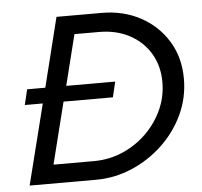

<svg xmlns="http://www.w3.org/2000/svg" viewBox="-48 -675 762 724"><g transform="rotate(-5 333.5 -312.5)"><path d="M35.4 0 111.8 -304.2H43.8L57.6 -362.5H126.4L191.7 -625H362.5Q443.8 -625 508.7 -590.3Q573.6 -555.6 611.8 -493.8Q650 -431.9 650 -350.7Q650 -279.2 620.5 -216Q591 -152.8 539.6 -104.2Q488.2 -55.6 422.9 -27.8Q357.6 0 286.1 0ZM131.9 -70.8H285.4Q342.4 -70.8 393.4 -92.7Q444.4 -114.6 483.7 -152.8Q522.9 -191 545.5 -240.3Q568.1 -289.6 568.1 -345.1Q568.1 -406.9 539.6 -454.2Q511.1 -501.4 461.1 -527.8Q411.1 -554.2 346.5 -554.2H253.5L205.6 -362.5H391L377.1 -304.2H190.3Z"/></g></svg>

Font: Afacad
Style: Italic
Weight: 400
Italic angle: -14°
Designer: Kristian Moeller
Foundry: Dicotype
Version: Version 1.000